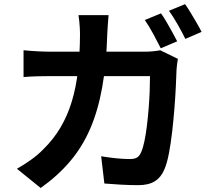

<svg xmlns="http://www.w3.org/2000/svg" viewBox="-20 -866 1040 941"><path d="M769 -800.5Q782 -782.8 796.6 -757.6Q811.2 -732.4 825 -707.4Q838.9 -682.4 848.3 -663.5L768 -629.3Q752.5 -660 731.1 -699.7Q709.7 -739.3 689.7 -768ZM887.1 -845.7Q900.4 -826.9 915.6 -801.6Q930.8 -776.3 945.1 -751.8Q959.5 -727.3 967.9 -709.7L888.4 -675.4Q873 -707.1 850.8 -746.1Q828.5 -785.2 808.1 -813.2ZM512.1 -791.8Q510.4 -774.2 508.6 -747.3Q506.8 -720.4 505.8 -702.4Q501.6 -553.2 480.9 -438Q460.2 -322.8 421.3 -233.5Q382.4 -144.2 322.3 -73.9Q262.3 -3.5 179.3 55.3L63 -38.9Q94 -56.2 129.3 -81Q164.6 -105.7 194.5 -136.5Q243.4 -184.9 277.2 -242.4Q311 -299.9 331.7 -368Q352.5 -436.2 362.1 -518.5Q371.8 -600.8 372.1 -699.8Q372.1 -711 371.2 -728.2Q370.3 -745.4 368.5 -762.7Q366.7 -780 364.7 -791.8ZM851.8 -577.5Q849.8 -565.3 847.6 -549.3Q845.4 -533.4 845.2 -524.7Q844.2 -492.7 841.8 -442.8Q839.4 -393 834.9 -335.4Q830.4 -277.8 823.8 -220.6Q817.2 -163.3 808 -114.8Q798.8 -66.3 785.5 -35.4Q770 2.3 739.5 21.9Q708.9 41.5 657.4 41.5Q614.5 41.5 571.2 38.9Q527.8 36.2 491.5 33.4L475.8 -100.2Q512.8 -93.9 549.9 -90.2Q587.1 -86.5 616.4 -86.5Q640.9 -86.5 653 -94.9Q665.1 -103.2 672.5 -122Q681.1 -141.2 687.9 -174.3Q694.8 -207.3 699.9 -248.6Q704.9 -289.8 708.5 -333.8Q712.1 -377.9 713.6 -419.1Q715.1 -460.2 715.1 -493H227.1Q201.7 -493 164.6 -492.1Q127.5 -491.2 95.4 -488.4V-619.8Q127.3 -616.5 163 -614.6Q198.7 -612.7 226.9 -612.7H689.5Q709 -612.7 728.3 -614.5Q747.6 -616.2 765.5 -619.6Z"/></svg>

Font: Noto Sans SC Thin
Style: Regular
Weight: 100
Designer: Ryoko NISHIZUKA 西塚涼子 (kana, bopomofo & ideographs); Paul D. Hunt (Latin, Greek & Cyrillic); Sandoll Communications 산돌커뮤니
Foundry: Adobe
Version: Version 2.004-H2;hotconv 1.0.118;makeotfexe 2.5.65603